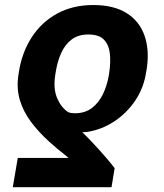

<svg xmlns="http://www.w3.org/2000/svg" viewBox="-20 -573 662 776"><path d="M430.7 183.6H31.7L51.8 65.4H256.8Q250.5 59.1 238.5 49.8Q226.6 40.5 211.2 27.8Q195.8 15.1 178.7 -0.5Q135.3 -40 104.5 -81.5Q73.7 -123 60.1 -169.2Q46.4 -215.3 54.2 -268.6L55.7 -278.3Q67.9 -359.9 107.7 -421.6Q147.5 -483.4 210.9 -518.1Q274.4 -552.7 356.9 -552.7Q439 -552.7 491 -520.5Q543 -488.3 563.7 -430.2Q584.5 -372.1 573.2 -295.4L571.3 -285.6Q562 -218.8 526.6 -166.5Q491.2 -114.3 440.2 -81.3Q389.2 -48.3 331.1 -39.6Q327.6 -39.1 323 -39.1Q318.4 -39.1 312.5 -38.6Q327.1 -24.9 345.5 -5.6Q363.8 13.7 382.6 34.4Q401.4 55.2 417.2 74Q433.1 92.8 443.4 106.4ZM419.9 -268.6 421.4 -278.3Q427.7 -320.8 424.1 -356Q420.4 -391.1 400.4 -412.4Q380.4 -433.6 336.9 -433.6Q296.4 -433.6 269.5 -413.3Q242.7 -393.1 227.1 -358.2Q211.4 -323.2 204.6 -278.3L203.1 -268.6Q194.8 -213.4 211.4 -175.3Q228 -137.2 255.9 -119.6Q262.2 -117.2 268.6 -116.2Q274.9 -115.2 282.2 -115.2Q323.2 -115.2 351.1 -136.2Q378.9 -157.2 395.8 -191.9Q412.6 -226.6 419.9 -268.6Z"/></svg>

Font: Inter Tight
Style: Bold Italic
Weight: 700
Italic angle: -9.39999°
Designer: Rasmus Andersson
Foundry: rsms
Version: Version 3.004